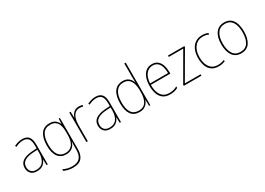

<svg xmlns="http://www.w3.org/2000/svg" viewBox="-3 -1744 4100 2968"><g transform="rotate(-30 2046.5 -259.5)"><path d="M234 -537Q309 -537 346 -494Q383 -451 383 -353V0H361L358 -100H356Q345 -71 324.5 -46Q304 -21 271.5 -5.5Q239 10 190 10Q117 10 81 -29.5Q45 -69 45 -129Q45 -208 104 -247.5Q163 -287 268 -295L357 -301V-347Q357 -437 327 -474.5Q297 -512 234 -512Q202 -512 169 -504Q136 -496 98 -476L88 -500Q123 -517 159.5 -527Q196 -537 234 -537ZM269 -271Q177 -265 124.5 -231Q72 -197 72 -129Q72 -75 103 -44.5Q134 -14 190 -14Q277 -14 316.5 -71.5Q356 -129 357 -220V-277Z M720 -538Q787 -538 823 -508.5Q859 -479 877 -438H879L883 -528H904V28Q904 127 857 184Q810 241 700 241Q649 241 610 231Q571 221 539 206V177Q572 194 612 205Q652 216 700 216Q795 216 836.5 167Q878 118 878 28V-15Q878 -42 878.5 -63.5Q879 -85 881 -115H878Q863 -57 819.5 -23.5Q776 10 709 10Q618 10 566.5 -57Q515 -124 515 -258Q515 -388 565.5 -463Q616 -538 720 -538ZM720 -513Q627 -513 584.5 -444.5Q542 -376 542 -258Q542 -137 585 -76Q628 -15 709 -15Q760 -15 793 -34.5Q826 -54 844.5 -86.5Q863 -119 870.5 -158.5Q878 -198 878 -237V-306Q878 -364 863.5 -410.5Q849 -457 814.5 -485Q780 -513 720 -513Z M1242 -536Q1280 -536 1310 -525L1304 -501Q1289 -505 1274.5 -507.5Q1260 -510 1242 -510Q1193 -510 1161 -480.5Q1129 -451 1113.5 -401Q1098 -351 1098 -290V0H1072V-528H1095L1098 -421H1100Q1109 -450 1127 -476Q1145 -502 1173.5 -519Q1202 -536 1242 -536Z M1541 -537Q1616 -537 1653 -494Q1690 -451 1690 -353V0H1668L1665 -100H1663Q1652 -71 1631.5 -46Q1611 -21 1578.5 -5.5Q1546 10 1497 10Q1424 10 1388 -29.5Q1352 -69 1352 -129Q1352 -208 1411 -247.5Q1470 -287 1575 -295L1664 -301V-347Q1664 -437 1634 -474.5Q1604 -512 1541 -512Q1509 -512 1476 -504Q1443 -496 1405 -476L1395 -500Q1430 -517 1466.5 -527Q1503 -537 1541 -537ZM1576 -271Q1484 -265 1431.5 -231Q1379 -197 1379 -129Q1379 -75 1410 -44.5Q1441 -14 1497 -14Q1584 -14 1623.5 -71.5Q1663 -129 1664 -220V-277Z M2020 10Q1920 10 1871 -58Q1822 -126 1822 -255Q1822 -392 1875 -465Q1928 -538 2027 -538Q2094 -538 2134 -502.5Q2174 -467 2187 -419H2189Q2188 -448 2187.5 -474.5Q2187 -501 2187 -527V-760H2213V0H2192L2189 -111H2187Q2178 -79 2157 -51.5Q2136 -24 2102.5 -7Q2069 10 2020 10ZM2021 -15Q2108 -15 2147.5 -77.5Q2187 -140 2187 -248V-283Q2187 -392 2147 -452.5Q2107 -513 2027 -513Q1941 -513 1895 -448Q1849 -383 1849 -255Q1849 -137 1891 -76Q1933 -15 2021 -15Z M2551 -538Q2613 -538 2651.5 -504.5Q2690 -471 2707.5 -416Q2725 -361 2725 -294V-268H2377Q2376 -146 2424 -80.5Q2472 -15 2564 -15Q2604 -15 2635.5 -22.5Q2667 -30 2706 -51V-23Q2674 -6 2640 2Q2606 10 2564 10Q2489 10 2442 -24.5Q2395 -59 2373 -120Q2351 -181 2351 -261Q2351 -338 2372.5 -401Q2394 -464 2438.5 -501Q2483 -538 2551 -538ZM2551 -513Q2478 -513 2432 -457.5Q2386 -402 2378 -293H2699Q2699 -356 2683.5 -406Q2668 -456 2635 -484.5Q2602 -513 2551 -513Z M3125 0H2811V-19L3091 -503H2833V-528H3126V-510L2844 -25H3125Z M3432 10Q3357 10 3309 -24.5Q3261 -59 3238.5 -119.5Q3216 -180 3216 -259Q3216 -344 3243.5 -406.5Q3271 -469 3322.5 -503.5Q3374 -538 3446 -538Q3504 -538 3551 -516L3545 -491Q3520 -503 3495.5 -508Q3471 -513 3446 -513Q3352 -513 3297 -444.5Q3242 -376 3242 -260Q3242 -190 3262 -135Q3282 -80 3324 -47.5Q3366 -15 3433 -15Q3463 -15 3493 -21Q3523 -27 3548 -38V-13Q3526 -3 3496 3.5Q3466 10 3432 10Z M4038 -264Q4038 -139 3988.5 -64.5Q3939 10 3836 10Q3734 10 3683 -64.5Q3632 -139 3632 -265Q3632 -393 3685.5 -465.5Q3739 -538 3839 -538Q3910 -538 3954 -502.5Q3998 -467 4018 -405Q4038 -343 4038 -264ZM3659 -265Q3659 -150 3702.5 -82.5Q3746 -15 3835 -15Q3927 -15 3969.5 -82Q4012 -149 4012 -264Q4012 -336 3994.5 -392Q3977 -448 3939 -480.5Q3901 -513 3839 -513Q3750 -513 3704.5 -447.5Q3659 -382 3659 -265Z"/></g></svg>

Font: Noto Sans Bengali SemiCondensed Thin
Style: Regular
Weight: 100
Width: 4
Designer: Joana Ranito - Universal Thirst; Jelle Bosma - Monotype Design Team
Foundry: Universal Thirst ehf.
Version: Version 3.000; ttfautohint (v1.8.4.7-5d5b)